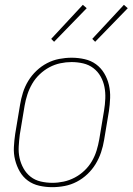

<svg xmlns="http://www.w3.org/2000/svg" viewBox="-20 -767 549 795"><path d="M196 8Q169 8 142.5 2Q116 -4 95.5 -19Q75 -34 62 -56.5Q49 -79 42.5 -105Q36 -131 37.5 -158.5Q39 -186 43 -213L63 -333Q67 -358 75 -383.5Q83 -409 97 -432Q111 -455 131 -474Q151 -493 175 -505.5Q199 -518 225 -523Q251 -528 277 -528Q304 -528 330.5 -522Q357 -516 377.5 -501Q398 -486 411.5 -463.5Q425 -441 431 -415Q437 -389 436 -361.5Q435 -334 431 -307L411 -187Q407 -162 398.5 -136.5Q390 -111 376 -88Q362 -65 342 -46Q322 -27 298 -14.5Q274 -2 248 3Q222 8 196 8ZM197 -10Q220 -10 243.5 -15Q267 -20 289 -31.5Q311 -43 329.5 -60.5Q348 -78 360.5 -99.5Q373 -121 380 -144Q387 -167 391 -190L411 -310Q415 -334 416 -359Q417 -384 412.5 -407Q408 -430 396.5 -450.5Q385 -471 366.5 -485Q348 -499 324.5 -504.5Q301 -510 276 -510Q253 -510 229.5 -505Q206 -500 184.5 -488.5Q163 -477 144.5 -459.5Q126 -442 113.5 -420.5Q101 -399 93.5 -376Q86 -353 82 -330L62 -210Q59 -186 57.5 -161Q56 -136 61 -113Q66 -90 77.5 -69.5Q89 -49 107 -35Q125 -21 148.5 -15.5Q172 -10 197 -10ZM374 -594 362 -606 493 -747 509 -733ZM204 -594 192 -606 323 -747 339 -733Z"/></svg>

Font: Iosevka SS18 Thin
Style: Italic
Weight: 100
Italic angle: -9°
Monospace: yes
Designer: Belleve Invis
Foundry: Belleve Invis
Version: Version 25.1.1; ttfautohint (v1.8.4)